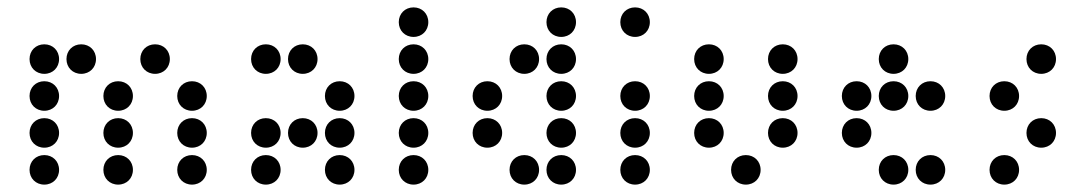

<svg xmlns="http://www.w3.org/2000/svg" viewBox="-20 -510 2940 520"><path d="M100 -310C123 -310 140 -327 140 -350C140 -373 123 -390 100 -390C77 -390 60 -373 60 -350C60 -327 77 -310 100 -310ZM200 -310C223 -310 240 -327 240 -350C240 -373 223 -390 200 -390C177 -390 160 -373 160 -350C160 -327 177 -310 200 -310ZM400 -310C423 -310 440 -327 440 -350C440 -373 423 -390 400 -390C377 -390 360 -373 360 -350C360 -327 377 -310 400 -310ZM100 -210C123 -210 140 -227 140 -250C140 -273 123 -290 100 -290C77 -290 60 -273 60 -250C60 -227 77 -210 100 -210ZM300 -210C323 -210 340 -227 340 -250C340 -273 323 -290 300 -290C277 -290 260 -273 260 -250C260 -227 277 -210 300 -210ZM500 -210C523 -210 540 -227 540 -250C540 -273 523 -290 500 -290C477 -290 460 -273 460 -250C460 -227 477 -210 500 -210ZM100 -110C123 -110 140 -127 140 -150C140 -173 123 -190 100 -190C77 -190 60 -173 60 -150C60 -127 77 -110 100 -110ZM300 -110C323 -110 340 -127 340 -150C340 -173 323 -190 300 -190C277 -190 260 -173 260 -150C260 -127 277 -110 300 -110ZM500 -110C523 -110 540 -127 540 -150C540 -173 523 -190 500 -190C477 -190 460 -173 460 -150C460 -127 477 -110 500 -110ZM100 -10C123 -10 140 -27 140 -50C140 -73 123 -90 100 -90C77 -90 60 -73 60 -50C60 -27 77 -10 100 -10ZM300 -10C323 -10 340 -27 340 -50C340 -73 323 -90 300 -90C277 -90 260 -73 260 -50C260 -27 277 -10 300 -10ZM500 -10C523 -10 540 -27 540 -50C540 -73 523 -90 500 -90C477 -90 460 -73 460 -50C460 -27 477 -10 500 -10Z M700 -310C723 -310 740 -327 740 -350C740 -373 723 -390 700 -390C677 -390 660 -373 660 -350C660 -327 677 -310 700 -310ZM800 -310C823 -310 840 -327 840 -350C840 -373 823 -390 800 -390C777 -390 760 -373 760 -350C760 -327 777 -310 800 -310ZM900 -210C923 -210 940 -227 940 -250C940 -273 923 -290 900 -290C877 -290 860 -273 860 -250C860 -227 877 -210 900 -210ZM700 -110C723 -110 740 -127 740 -150C740 -173 723 -190 700 -190C677 -190 660 -173 660 -150C660 -127 677 -110 700 -110ZM800 -110C823 -110 840 -127 840 -150C840 -173 823 -190 800 -190C777 -190 760 -173 760 -150C760 -127 777 -110 800 -110ZM900 -110C923 -110 940 -127 940 -150C940 -173 923 -190 900 -190C877 -190 860 -173 860 -150C860 -127 877 -110 900 -110ZM700 -10C723 -10 740 -27 740 -50C740 -73 723 -90 700 -90C677 -90 660 -73 660 -50C660 -27 677 -10 700 -10ZM900 -10C923 -10 940 -27 940 -50C940 -73 923 -90 900 -90C877 -90 860 -73 860 -50C860 -27 877 -10 900 -10Z M1100 -410C1123 -410 1140 -427 1140 -450C1140 -473 1123 -490 1100 -490C1077 -490 1060 -473 1060 -450C1060 -427 1077 -410 1100 -410ZM1100 -310C1123 -310 1140 -327 1140 -350C1140 -373 1123 -390 1100 -390C1077 -390 1060 -373 1060 -350C1060 -327 1077 -310 1100 -310ZM1100 -210C1123 -210 1140 -227 1140 -250C1140 -273 1123 -290 1100 -290C1077 -290 1060 -273 1060 -250C1060 -227 1077 -210 1100 -210ZM1100 -110C1123 -110 1140 -127 1140 -150C1140 -173 1123 -190 1100 -190C1077 -190 1060 -173 1060 -150C1060 -127 1077 -110 1100 -110ZM1100 -10C1123 -10 1140 -27 1140 -50C1140 -73 1123 -90 1100 -90C1077 -90 1060 -73 1060 -50C1060 -27 1077 -10 1100 -10Z M1500 -410C1523 -410 1540 -427 1540 -450C1540 -473 1523 -490 1500 -490C1477 -490 1460 -473 1460 -450C1460 -427 1477 -410 1500 -410ZM1400 -310C1423 -310 1440 -327 1440 -350C1440 -373 1423 -390 1400 -390C1377 -390 1360 -373 1360 -350C1360 -327 1377 -310 1400 -310ZM1500 -310C1523 -310 1540 -327 1540 -350C1540 -373 1523 -390 1500 -390C1477 -390 1460 -373 1460 -350C1460 -327 1477 -310 1500 -310ZM1300 -210C1323 -210 1340 -227 1340 -250C1340 -273 1323 -290 1300 -290C1277 -290 1260 -273 1260 -250C1260 -227 1277 -210 1300 -210ZM1500 -210C1523 -210 1540 -227 1540 -250C1540 -273 1523 -290 1500 -290C1477 -290 1460 -273 1460 -250C1460 -227 1477 -210 1500 -210ZM1300 -110C1323 -110 1340 -127 1340 -150C1340 -173 1323 -190 1300 -190C1277 -190 1260 -173 1260 -150C1260 -127 1277 -110 1300 -110ZM1500 -110C1523 -110 1540 -127 1540 -150C1540 -173 1523 -190 1500 -190C1477 -190 1460 -173 1460 -150C1460 -127 1477 -110 1500 -110ZM1400 -10C1423 -10 1440 -27 1440 -50C1440 -73 1423 -90 1400 -90C1377 -90 1360 -73 1360 -50C1360 -27 1377 -10 1400 -10ZM1500 -10C1523 -10 1540 -27 1540 -50C1540 -73 1523 -90 1500 -90C1477 -90 1460 -73 1460 -50C1460 -27 1477 -10 1500 -10Z M1700 -410C1723 -410 1740 -427 1740 -450C1740 -473 1723 -490 1700 -490C1677 -490 1660 -473 1660 -450C1660 -427 1677 -410 1700 -410ZM1700 -210C1723 -210 1740 -227 1740 -250C1740 -273 1723 -290 1700 -290C1677 -290 1660 -273 1660 -250C1660 -227 1677 -210 1700 -210ZM1700 -110C1723 -110 1740 -127 1740 -150C1740 -173 1723 -190 1700 -190C1677 -190 1660 -173 1660 -150C1660 -127 1677 -110 1700 -110ZM1700 -10C1723 -10 1740 -27 1740 -50C1740 -73 1723 -90 1700 -90C1677 -90 1660 -73 1660 -50C1660 -27 1677 -10 1700 -10Z M1900 -310C1923 -310 1940 -327 1940 -350C1940 -373 1923 -390 1900 -390C1877 -390 1860 -373 1860 -350C1860 -327 1877 -310 1900 -310ZM2100 -310C2123 -310 2140 -327 2140 -350C2140 -373 2123 -390 2100 -390C2077 -390 2060 -373 2060 -350C2060 -327 2077 -310 2100 -310ZM1900 -210C1923 -210 1940 -227 1940 -250C1940 -273 1923 -290 1900 -290C1877 -290 1860 -273 1860 -250C1860 -227 1877 -210 1900 -210ZM2100 -210C2123 -210 2140 -227 2140 -250C2140 -273 2123 -290 2100 -290C2077 -290 2060 -273 2060 -250C2060 -227 2077 -210 2100 -210ZM1900 -110C1923 -110 1940 -127 1940 -150C1940 -173 1923 -190 1900 -190C1877 -190 1860 -173 1860 -150C1860 -127 1877 -110 1900 -110ZM2100 -110C2123 -110 2140 -127 2140 -150C2140 -173 2123 -190 2100 -190C2077 -190 2060 -173 2060 -150C2060 -127 2077 -110 2100 -110ZM2000 -10C2023 -10 2040 -27 2040 -50C2040 -73 2023 -90 2000 -90C1977 -90 1960 -73 1960 -50C1960 -27 1977 -10 2000 -10Z M2400 -310C2423 -310 2440 -327 2440 -350C2440 -373 2423 -390 2400 -390C2377 -390 2360 -373 2360 -350C2360 -327 2377 -310 2400 -310ZM2300 -210C2323 -210 2340 -227 2340 -250C2340 -273 2323 -290 2300 -290C2277 -290 2260 -273 2260 -250C2260 -227 2277 -210 2300 -210ZM2400 -210C2423 -210 2440 -227 2440 -250C2440 -273 2423 -290 2400 -290C2377 -290 2360 -273 2360 -250C2360 -227 2377 -210 2400 -210ZM2500 -210C2523 -210 2540 -227 2540 -250C2540 -273 2523 -290 2500 -290C2477 -290 2460 -273 2460 -250C2460 -227 2477 -210 2500 -210ZM2300 -110C2323 -110 2340 -127 2340 -150C2340 -173 2323 -190 2300 -190C2277 -190 2260 -173 2260 -150C2260 -127 2277 -110 2300 -110ZM2400 -10C2423 -10 2440 -27 2440 -50C2440 -73 2423 -90 2400 -90C2377 -90 2360 -73 2360 -50C2360 -27 2377 -10 2400 -10ZM2500 -10C2523 -10 2540 -27 2540 -50C2540 -73 2523 -90 2500 -90C2477 -90 2460 -73 2460 -50C2460 -27 2477 -10 2500 -10Z M2800 -310C2823 -310 2840 -327 2840 -350C2840 -373 2823 -390 2800 -390C2777 -390 2760 -373 2760 -350C2760 -327 2777 -310 2800 -310ZM2700 -210C2723 -210 2740 -227 2740 -250C2740 -273 2723 -290 2700 -290C2677 -290 2660 -273 2660 -250C2660 -227 2677 -210 2700 -210ZM2800 -110C2823 -110 2840 -127 2840 -150C2840 -173 2823 -190 2800 -190C2777 -190 2760 -173 2760 -150C2760 -127 2777 -110 2800 -110ZM2700 -10C2723 -10 2740 -27 2740 -50C2740 -73 2723 -90 2700 -90C2677 -90 2660 -73 2660 -50C2660 -27 2677 -10 2700 -10Z"/></svg>

Font: TINY 5x3 80
Style: Regular
Weight: 200
Designer: Jack Halten Fahnestock
Foundry: Velvetyne Type Foundry
Version: Version 1.002;hotconv 1.0.109;makeotfexe 2.5.65596